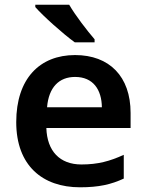

<svg xmlns="http://www.w3.org/2000/svg" viewBox="-20 -786 621 816"><path d="M274 -766H130V-756C162 -719 249 -641 298 -606H382V-619C350 -656 300 -721 274 -766ZM299 -552C149 -552 49 -452 49 -267C49 -82 161 10 320 10C400 10 452 -2 506 -27V-128C447 -101 396 -87 326 -87C234 -87 180 -144 177 -242H535V-306C535 -461 445 -552 299 -552ZM299 -459C376 -459 412 -405 413 -330H180C187 -415 231 -459 299 -459Z"/></svg>

Font: Noto Sans Gunjala Gondi Semibold
Style: Regular
Weight: 400
Designer: Ek Type
Foundry: Ek Type
Version: Version 1.004